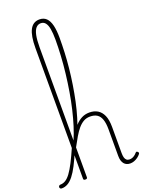

<svg xmlns="http://www.w3.org/2000/svg" viewBox="-324 -1535 1250 1662"><g transform="rotate(-20 300.5 -703.5)"><path d="M-56 17Q-66 17 -70.5 11.5Q-75 6 -75 -0.5Q-75 -7 -70 -12.5Q-65 -18 -56 -18Q-32 -18 -9 -32Q14 -46 37.5 -78Q61 -110 88 -162.5Q115 -215 149 -293Q154 -305 158.5 -298.5Q163 -292 164.5 -278.5Q166 -265 161 -254Q131 -181 104 -129Q77 -77 51.5 -45Q26 -13 -0.5 2Q-27 17 -56 17ZM575 17Q558 17 543.5 11Q529 5 519 -7Q509 -19 503.5 -37Q498 -55 498 -80V-326Q498 -381 486 -416Q474 -451 449 -467.5Q424 -484 384 -484Q351 -484 324.5 -469Q298 -454 274.5 -426.5Q251 -399 228.5 -360.5Q206 -322 180 -274L156 -284Q182 -337 207 -380.5Q232 -424 259 -454.5Q286 -485 318.5 -502Q351 -519 391 -519Q434 -519 466 -500Q498 -481 516 -440.5Q534 -400 534 -334V-93Q534 -69 538.5 -52.5Q543 -36 553.5 -27Q564 -18 581 -18Q591 -18 602 -21Q613 -24 625 -32Q637 -40 648 -53Q653 -59 658 -60Q663 -61 669 -55Q674 -51 675.5 -46Q677 -41 673 -35Q662 -20 645.5 -8Q629 4 611 10.5Q593 17 575 17ZM161 15Q152 15 148 11.5Q144 8 144 0V-1202Q144 -1315 172.5 -1369.5Q201 -1424 260 -1424Q299 -1424 323.5 -1400.5Q348 -1377 359.5 -1330Q371 -1283 371 -1213Q371 -1150 368 -1080Q365 -1010 357.5 -937.5Q350 -865 338.5 -791.5Q327 -718 312 -647.5Q297 -577 277 -511Q257 -445 233 -387Q209 -329 180 -281V0Q180 8 175.5 11.5Q171 15 161 15ZM180 -338Q203 -390 223 -454Q243 -518 260.5 -592Q278 -666 291 -744.5Q304 -823 313.5 -903.5Q323 -984 327.5 -1062.5Q332 -1141 332 -1212Q332 -1272 325 -1311Q318 -1350 302 -1369.5Q286 -1389 260 -1389Q233 -1389 215 -1368Q197 -1347 188.5 -1305Q180 -1263 180 -1198Z"/></g></svg>

Font: Playwrite BE WAL Thin
Style: Regular
Weight: 250
Version: Version 1.002